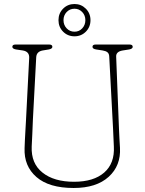

<svg xmlns="http://www.w3.org/2000/svg" viewBox="-20 -922 721 957"><path d="M543.5 -280.5 524.5 -639.5Q524 -654.5 515.8 -661.2Q507.5 -668 491.5 -670.5L459 -675.5Q441 -678.5 441 -688.5Q441 -700 456.5 -700H626Q641.5 -700 641.5 -688.5Q641.5 -679 624 -675.5L592 -670.5Q558 -665 559 -640L573 -280.5Q574 -256.5 575.2 -233.5Q576.5 -210.5 578 -185.5Q583 -96.5 521.8 -40.8Q460.5 15 347 15Q224.5 15 161.8 -39.5Q99 -94 102.5 -183.5Q103 -200 104.2 -225.5Q105.5 -251 107 -277Q108.5 -303 109.5 -321L125.5 -633.5Q127 -665 93.5 -670.5L59.5 -675.5Q41.5 -679 41.5 -688.5Q41.5 -700 57 -700H225.5Q241 -700 241 -688.5Q241 -679 223.5 -675.5L193 -670.5Q162 -665 160.5 -636.5L144 -326Q142 -285.5 141 -253Q140 -220.5 138 -191.5Q134.5 -107.5 191.8 -61.8Q249 -16 349 -16Q447 -16 499.5 -62Q552 -108 547.5 -191.5Q546 -223 545.2 -242.8Q544.5 -262.5 543.5 -280.5ZM351.5 -741Q317.5 -741 294.5 -764.2Q271.5 -787.5 271.5 -821.5Q271.5 -855.5 294.5 -878.8Q317.5 -902 351.5 -902Q384.5 -902 407.8 -878.8Q431 -855.5 431 -821.5Q431 -787.5 408 -764.2Q385 -741 351.5 -741ZM351.5 -878.5Q328 -878.5 312.2 -862Q296.5 -845.5 296.5 -821.5Q296.5 -797.5 312.2 -780.8Q328 -764 351.5 -764Q374.5 -764 390 -780.8Q405.5 -797.5 405.5 -821.5Q405.5 -845.5 389.8 -862Q374 -878.5 351.5 -878.5Z"/></svg>

Font: Fraunces 72pt S100 Thin
Style: Regular
Weight: 100
Version: Version 1.000; ttfautohint (v1.8.3)